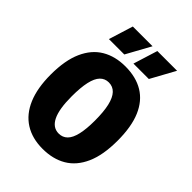

<svg xmlns="http://www.w3.org/2000/svg" viewBox="-207 -796 908 908"><g transform="rotate(45 246.5 -342.5)"><path d="M245 13Q175 13 125.5 -18.5Q76 -50 50 -111.5Q24 -173 24 -263Q24 -358 51.5 -419.5Q79 -481 129 -510.5Q179 -540 247 -540Q318 -540 367.5 -510Q417 -480 443 -419.5Q469 -359 469 -265Q469 -169 441.5 -107.5Q414 -46 364 -16.5Q314 13 245 13ZM248 -92Q274 -92 291.5 -109.5Q309 -127 317.5 -164Q326 -201 326 -256Q326 -316 317 -354.5Q308 -393 290 -412Q272 -431 245 -431Q219 -431 201.5 -413Q184 -395 175.5 -357Q167 -319 167 -260Q167 -175 187.5 -133.5Q208 -92 248 -92ZM203 -576H100L138 -698H270ZM367 -576H264L302 -698H434Z"/></g></svg>

Font: Bricolage Grotesque 72pt SemiCondensed
Style: Bold
Weight: 700
Width: 4
Designer: Mathieu Triay
Foundry: Atelier Triay
Version: Version 1.001;gftools[0.9.33.dev8+g029e19f]